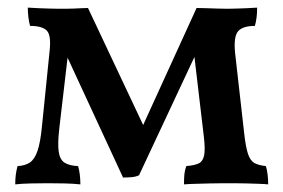

<svg xmlns="http://www.w3.org/2000/svg" viewBox="-20 -481 744 504"><path d="M303 -15 147 -352H160L136 -147Q131 -105 134 -83.5Q137 -62 149.5 -54Q162 -46 185 -45Q188 -35 189.5 -22.5Q191 -10 191 3Q173 1 149.5 0.5Q126 0 106 0Q87 0 62 0.5Q37 1 20 3Q20 -11 21.5 -22.5Q23 -34 26 -45Q46 -46 58.5 -54.5Q71 -63 78.5 -85Q86 -107 90 -148L110 -345Q115 -388 103 -400.5Q91 -413 59 -413Q56 -423 54.5 -436Q53 -449 53 -461Q67 -460 81.5 -459.5Q96 -459 109.5 -458.5Q123 -458 134 -458Q142 -458 152 -458Q162 -458 173.5 -458.5Q185 -459 194.5 -459.5Q204 -460 211 -460L368 -127H344L496 -460Q507 -460 521.5 -459.5Q536 -459 551 -458.5Q566 -458 577 -458Q588 -458 601 -458.5Q614 -459 628.5 -459.5Q643 -460 655 -461Q655 -447 653.5 -435Q652 -423 649 -413Q618 -413 605.5 -399.5Q593 -386 597 -343L621 -131Q625 -95 631 -77Q637 -59 648 -53Q659 -47 678 -45Q681 -35 682.5 -22.5Q684 -10 684 3Q675 2 660 1.5Q645 1 628 0.5Q611 0 595 0Q579 0 567 0Q551 0 531.5 0.5Q512 1 493.5 1.5Q475 2 463 3Q463 -13 464 -23.5Q465 -34 469 -45Q492 -47 502.5 -52.5Q513 -58 516 -74Q519 -90 515 -123L488 -352H500L345 -21Q337 -17 326 -16Q315 -15 303 -15Z"/></svg>

Font: Vollkorn Medium
Style: Regular
Weight: 500
Designer: Friedrich Althausen
Foundry: Friedrich Althausen
Version: Version 5.000